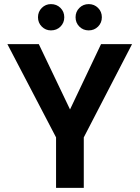

<svg xmlns="http://www.w3.org/2000/svg" viewBox="-20 -915 680 935"><path d="M253 0V-246L16 -700H169L321 -382L472 -700H623L388 -246V0ZM228 -767Q202 -767 183.5 -785.5Q165 -804 165 -831Q165 -858 183.5 -876.5Q202 -895 228 -895Q256 -895 274.5 -876.5Q293 -858 293 -831Q293 -804 274.5 -785.5Q256 -767 228 -767ZM412 -767Q385 -767 366.5 -785.5Q348 -804 348 -831Q348 -858 366.5 -876.5Q385 -895 412 -895Q439 -895 457.5 -876.5Q476 -858 476 -831Q476 -804 457.5 -785.5Q439 -767 412 -767Z"/></svg>

Font: DM Sans 9pt
Style: Bold
Weight: 700
Version: Version 4.004;gftools[0.9.30]